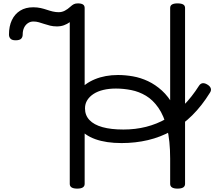

<svg xmlns="http://www.w3.org/2000/svg" viewBox="-20 -1100 1321 1134"><path d="M436 14Q414 14 403 7Q392 0 392 -14V-969Q377 -958 358 -951Q339 -944 316 -944Q294 -944 276 -948.5Q258 -953 241.5 -958.5Q225 -964 209.5 -968.5Q194 -973 177 -973Q159 -973 144.5 -963Q130 -953 122 -936Q114 -919 114 -896Q114 -881 105 -871.5Q96 -862 72 -862Q51 -862 42 -871.5Q33 -881 33 -896Q33 -945 50 -981Q67 -1017 99 -1037Q131 -1057 176 -1057Q200 -1057 220 -1052.5Q240 -1048 257.5 -1042Q275 -1036 292 -1032Q309 -1028 327 -1028Q346 -1028 363 -1037Q380 -1046 394 -1059Q407 -1071 416.5 -1075.5Q426 -1080 440 -1080Q460 -1080 470 -1073.5Q480 -1067 480 -1053V-14Q480 0 469 7Q458 14 436 14ZM985 -163Q985 -270 966.5 -343.5Q948 -417 915.5 -463.5Q883 -510 842 -534.5Q801 -559 755 -568Q709 -577 665 -577Q624 -577 590.5 -569Q557 -561 533 -545.5Q509 -530 495.5 -508.5Q482 -487 482 -460Q482 -419 508.5 -391Q535 -363 585.5 -349Q636 -335 709 -335Q780 -335 843 -351Q906 -367 961.5 -398.5Q1017 -430 1065 -478.5Q1113 -527 1155 -593Q1164 -607 1176.5 -608.5Q1189 -610 1204 -601Q1221 -591 1225 -578Q1229 -565 1219 -551Q1172 -475 1115.5 -419Q1059 -363 993.5 -326.5Q928 -290 854 -272.5Q780 -255 698 -255Q607 -255 543 -278Q479 -301 445 -346.5Q411 -392 411 -460Q411 -518 445.5 -562.5Q480 -607 540.5 -632Q601 -657 677 -657Q720 -657 765.5 -649Q811 -641 854.5 -620.5Q898 -600 936.5 -565Q975 -530 1004.5 -476.5Q1034 -423 1051 -347.5Q1068 -272 1068 -172ZM1028 14Q1007 14 996 7Q985 0 985 -14V-1053Q985 -1067 996 -1073.5Q1007 -1080 1028 -1080Q1051 -1080 1062 -1073.5Q1073 -1067 1073 -1053V-14Q1073 0 1062 7Q1051 14 1028 14Z"/></svg>

Font: Playwrite AR
Style: Regular
Weight: 400
Designer: Veronika Burian, José Scaglione
Foundry: TypeTogether
Version: Version 1.002